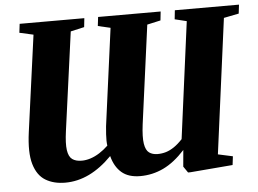

<svg xmlns="http://www.w3.org/2000/svg" viewBox="-53 -811 1203 896"><g transform="rotate(-5 549.0 -363.0)"><path d="M218 14Q164 14 125.8 -9Q87.5 -32 71.5 -86.5Q55.5 -141 68.5 -236L130 -687L65 -701.5L70 -743H373L368.5 -701.5L304.5 -687L241.5 -225.5Q233.5 -168 238 -136.8Q242.5 -105.5 259 -93.5Q275.5 -81.5 303.5 -81.5Q323 -81.5 344.2 -88.2Q365.5 -95 386.8 -108.5Q408 -122 428 -141Q426.5 -151.5 426.2 -164.8Q426 -178 427 -194.5Q428 -211 430 -231.5L491 -687.5L432.5 -701L437.5 -743H730.5L726 -701.5L663 -687.5L601 -225.5Q593.5 -166.5 598.5 -135.2Q603.5 -104 619.2 -92.8Q635 -81.5 658.5 -81.5Q679 -81.5 698 -87.2Q717 -93 736.2 -106Q755.5 -119 776 -141L848 -687.5L792.5 -701L797 -743H1097.5L1092.5 -701.5L1022 -687.5L938.5 -55.5L1007.5 -40.5L1002.5 0L803 16.5H792.5L772.5 -12.5L779.5 -90Q729.5 -35 678 -10.5Q626.5 14 569 14Q514 14 482 -13.5Q450 -41 437 -91.5Q385.5 -39 330.8 -12.5Q276 14 218 14Z"/></g></svg>

Font: Merriweather 60pt Black
Style: Italic
Weight: 900
Italic angle: -7.8°
Version: Version 2.101